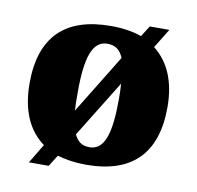

<svg xmlns="http://www.w3.org/2000/svg" viewBox="-72 -650 784 764"><g transform="rotate(10 320.0 -268.0)"><path d="M140 -38 93 40H173L202 -6C236 4 274 10 318 10C502 10 598 -83 598 -271C598 -377 564 -451 504 -498L552 -576H473L445 -532C409 -545 367 -551 321 -551C137 -551 41 -459 41 -271C41 -162 76 -84 140 -38ZM384 -433 238 -195C236 -218 236 -244 236 -271C236 -409 259 -479 319 -479C352 -479 371 -464 384 -433ZM320 -61C289 -61 272 -74 258 -102L400 -332C402 -309 402 -288 402 -268C402 -131 380 -61 320 -61Z"/></g></svg>

Font: Noto Serif Georgian Black
Style: Regular
Weight: 900
Designer: Monotype Design Team, Akaki Razmadze
Foundry: Google LLC
Version: Version 2.003